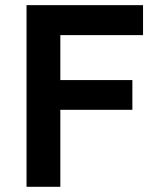

<svg xmlns="http://www.w3.org/2000/svg" viewBox="-20 -718 616 738"><path d="M82 0V-698.2H529.8V-583H211.9V-410.2H488.8V-295.9H211.9V0Z"/></svg>

Font: Anuphan SemiBold
Style: Bold
Weight: 600
Designer: Mike Abbink, Paul van der Laan, Pieter van Rosmalen, Mint Tantisuwanna
Foundry: Bold Monday; Cadson Demak
Version: Version 3.002;hotconv 1.0.109;makeotfexe 2.5.65596